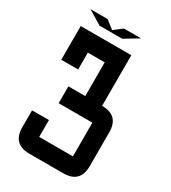

<svg xmlns="http://www.w3.org/2000/svg" viewBox="-235 -1117 1096 1233"><g transform="rotate(30 312.5 -500.0)"><path d="M62.5 -125V-250H187.5V-125H437.5V-375H187.5V-500H312.5V-750H187.5V-625H62.5V-875H437.5V-500Q562.5 -500 562.5 -375V-125Q562.5 0 437.5 0H187.5Q62.5 0 62.5 -125ZM166 -937.5 62.5 -1000H189.5L250 -953.1L311 -1000H437.5L334 -937.5Z"/></g></svg>

Font: Oldtimer
Style: Regular
Weight: 400
Designer: GGBotNet
Foundry: GGBotNet
Version: 1.00